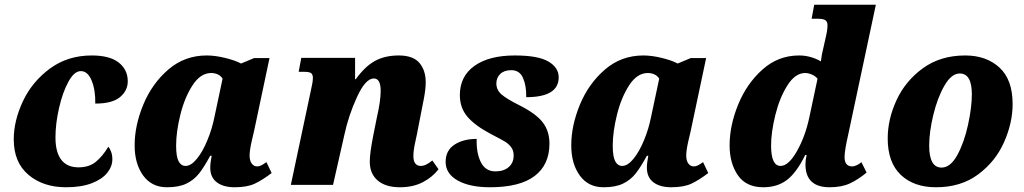

<svg xmlns="http://www.w3.org/2000/svg" viewBox="-20 -780 4321 810"><path d="M38 -192Q38 -271 77 -353.5Q116 -436 191 -491Q266 -546 367 -546Q443 -546 481 -516Q519 -486 519 -437Q519 -398 486.5 -370.5Q454 -343 382 -343Q383 -401 366.5 -440.5Q350 -480 321 -480Q293 -480 268.5 -435Q244 -390 229 -324Q214 -258 214 -200Q214 -138 238.5 -106Q263 -74 311 -74Q356 -74 384.5 -97.5Q413 -121 437 -161Q444 -153 449 -139Q454 -125 454 -108Q454 -78 432.5 -51Q411 -24 367 -7Q323 10 259 10Q162 10 100 -42.5Q38 -95 38 -192Z M548 -167Q548 -250 584.5 -338.5Q621 -427 690 -486.5Q759 -546 852 -546Q888 -546 930.5 -535.5Q973 -525 997 -512L1052 -535H1117L1052 -228Q1050 -221 1041.5 -183Q1033 -145 1033 -124Q1033 -102 1042 -90Q1051 -78 1065 -78Q1073 -78 1080.5 -81.5Q1088 -85 1093.5 -89Q1099 -93 1104 -96L1126 -50Q1088 -21 1055.5 -5.5Q1023 10 970 10Q922 10 894.5 -11Q867 -32 867 -73Q867 -92 873 -123H867Q840 -73 818.5 -46.5Q797 -20 765.5 -5Q734 10 684 10Q620 10 584 -39.5Q548 -89 548 -167ZM885 -288 919 -448Q912 -460 899 -466Q886 -472 871 -472Q826 -472 792.5 -420.5Q759 -369 741 -296.5Q723 -224 723 -166Q723 -119 733.5 -99.5Q744 -80 763 -80Q786 -80 810.5 -110Q835 -140 855 -188.5Q875 -237 885 -288Z M1540 -98Q1540 -133 1554 -205L1570 -285Q1586 -354 1586 -397Q1586 -449 1557 -449Q1522 -449 1486 -370.5Q1450 -292 1433 -212L1385 0H1207L1291 -396Q1300 -434 1300 -451Q1300 -465 1293 -471Q1286 -477 1264 -477H1240L1251 -536H1478V-446H1481Q1520 -500 1562 -523Q1604 -546 1662 -546Q1723 -546 1749.5 -514.5Q1776 -483 1776 -433Q1776 -404 1768 -362.5Q1760 -321 1758 -312L1739 -214Q1738 -208 1731 -176.5Q1724 -145 1724 -121Q1724 -101 1732 -90.5Q1740 -80 1754 -80Q1766 -80 1777.5 -85.5Q1789 -91 1804 -103L1830 -66Q1805 -33 1764 -11.5Q1723 10 1667 10Q1607 10 1573.5 -18.5Q1540 -47 1540 -98Z M1860 -97Q1860 -145 1897 -169.5Q1934 -194 1991 -194Q1989 -135 2008.5 -96Q2028 -57 2070 -57Q2105 -57 2126 -75Q2147 -93 2147 -124Q2147 -145 2136.5 -159Q2126 -173 2110.5 -182.5Q2095 -192 2052 -214Q1984 -250 1952 -287.5Q1920 -325 1920 -379Q1920 -458 1981.5 -502Q2043 -546 2152 -546Q2250 -546 2293.5 -520.5Q2337 -495 2337 -454Q2337 -370 2200 -370Q2201 -418 2186.5 -451Q2172 -484 2137 -484Q2107 -484 2090.5 -468Q2074 -452 2074 -428Q2074 -400 2096.5 -381Q2119 -362 2169 -337Q2241 -301 2269.5 -264Q2298 -227 2298 -174Q2298 -85 2235.5 -37.5Q2173 10 2047 10Q1962 10 1911 -18.5Q1860 -47 1860 -97Z M2390 -167Q2390 -250 2426.5 -338.5Q2463 -427 2532 -486.5Q2601 -546 2694 -546Q2730 -546 2772.5 -535.5Q2815 -525 2839 -512L2894 -535H2959L2894 -228Q2892 -221 2883.5 -183Q2875 -145 2875 -124Q2875 -102 2884 -90Q2893 -78 2907 -78Q2915 -78 2922.5 -81.5Q2930 -85 2935.5 -89Q2941 -93 2946 -96L2968 -50Q2930 -21 2897.5 -5.5Q2865 10 2812 10Q2764 10 2736.5 -11Q2709 -32 2709 -73Q2709 -92 2715 -123H2709Q2682 -73 2660.5 -46.5Q2639 -20 2607.5 -5Q2576 10 2526 10Q2462 10 2426 -39.5Q2390 -89 2390 -167ZM2727 -288 2761 -448Q2754 -460 2741 -466Q2728 -472 2713 -472Q2668 -472 2634.5 -420.5Q2601 -369 2583 -296.5Q2565 -224 2565 -166Q2565 -119 2575.5 -99.5Q2586 -80 2605 -80Q2628 -80 2652.5 -110Q2677 -140 2697 -188.5Q2717 -237 2727 -288Z M3058 -167Q3058 -250 3094 -338.5Q3130 -427 3196.5 -486.5Q3263 -546 3351 -546Q3377 -546 3401 -539Q3425 -532 3443 -521Q3446 -549 3455 -584L3463 -620Q3471 -652 3471 -674Q3471 -688 3462.5 -694.5Q3454 -701 3427 -701H3404L3415 -760H3675L3559 -215Q3543 -145 3543 -118Q3543 -78 3575 -78Q3585 -78 3596.5 -84Q3608 -90 3614 -96L3636 -52Q3601 -23 3566 -6.5Q3531 10 3480 10Q3378 10 3378 -87Q3378 -106 3383 -126H3377Q3340 -51 3299.5 -20.5Q3259 10 3200 10Q3128 10 3093 -40.5Q3058 -91 3058 -167ZM3395 -288 3429 -448Q3420 -459 3405 -465.5Q3390 -472 3377 -472Q3335 -472 3302 -420Q3269 -368 3251 -295Q3233 -222 3233 -166Q3233 -80 3273 -80Q3307 -80 3342.5 -143Q3378 -206 3395 -288Z M3725 -196Q3725 -277 3762.5 -358Q3800 -439 3874 -492.5Q3948 -546 4052 -546Q4141 -546 4196.5 -495Q4252 -444 4252 -341Q4252 -262 4216 -180.5Q4180 -99 4107 -44.5Q4034 10 3929 10Q3835 10 3780 -42.5Q3725 -95 3725 -196ZM4080 -382Q4080 -470 4029 -470Q3994 -470 3964.5 -419Q3935 -368 3917.5 -295.5Q3900 -223 3900 -166Q3900 -73 3952 -73Q3990 -73 4019 -126.5Q4048 -180 4064 -254Q4080 -328 4080 -382Z"/></svg>

Font: Noto Serif NarrowBlack
Style: Italic
Weight: 900
Width: 4
Italic angle: -12°
Designer: Monotype Design Team
Foundry: Monotype Imaging Inc.
Version: Version 1.001